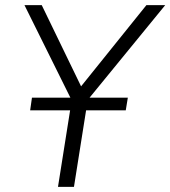

<svg xmlns="http://www.w3.org/2000/svg" viewBox="-20 -725 661 745"><path d="M205 0 263 -366 268 -316 75 -705H142L298 -383H289L548 -705H621L303 -316L325 -366L267 0ZM97 -297 104 -346H476L468 -297Z"/></svg>

Font: Nunito Sans 10pt SemiCondensed Light
Style: Italic
Weight: 300
Width: 4
Italic angle: -9°
Designer: Vernon Adams
Foundry: Vernon Adams
Version: Version 3.101;gftools[0.9.27]